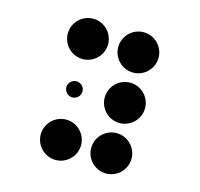

<svg xmlns="http://www.w3.org/2000/svg" viewBox="-102 -760 955 919"><g transform="rotate(15 375.0 -300.0)"><path d="M150 -550C150 -495 195 -450 250 -450C305 -450 350 -495 350 -550C350 -605 305 -650 250 -650C195 -650 150 -605 150 -550ZM210 -300C210 -278 228 -260 250 -260C272 -260 290 -278 290 -300C290 -322 272 -340 250 -340C228 -340 210 -322 210 -300ZM150 -50C150 5 195 50 250 50C305 50 350 5 350 -50C350 -105 305 -150 250 -150C195 -150 150 -105 150 -50ZM400 -550C400 -495 445 -450 500 -450C555 -450 600 -495 600 -550C600 -605 555 -650 500 -650C445 -650 400 -605 400 -550ZM400 -300C400 -245 445 -200 500 -200C555 -200 600 -245 600 -300C600 -355 555 -400 500 -400C445 -400 400 -355 400 -300ZM400 -50C400 5 445 50 500 50C555 50 600 5 600 -50C600 -105 555 -150 500 -150C445 -150 400 -105 400 -50Z"/></g></svg>

Font: APH Braille Shadows
Style: Regular
Weight: 400
Designer: M R Gray
Version: Version 1.1